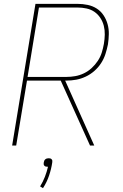

<svg xmlns="http://www.w3.org/2000/svg" viewBox="-20 -755 640 996"><path d="M43 0 164 -735H382Q409 -735 435 -729.5Q461 -724 482 -710.5Q503 -697 517 -676Q531 -655 538 -630Q545 -605 544.5 -578.5Q544 -552 540 -525Q535 -500 527 -475Q519 -450 504.5 -427.5Q490 -405 469.5 -387Q449 -369 424.5 -357.5Q400 -346 375 -341.5Q350 -337 325 -337H318L469 0H447L295 -337H120L64 0ZM123 -356H325Q347 -356 370 -360Q393 -364 415 -374.5Q437 -385 455.5 -402Q474 -419 487.5 -439.5Q501 -460 508 -482.5Q515 -505 519 -528Q523 -552 523.5 -575.5Q524 -599 518.5 -621Q513 -643 500.5 -662Q488 -681 470 -693.5Q452 -706 429 -711Q406 -716 382 -716H182ZM203 221 188 212Q203 188 213 162Q223 136 229 110H226Q222 110 217.5 109Q213 108 210 104.5Q207 101 206.5 96.5Q206 92 207 88Q208 83 209.5 79Q211 75 215 71.5Q219 68 224 67Q229 66 233 66Q237 66 241 67Q245 68 248 71.5Q251 75 251.5 79Q252 83 251 88Q246 122 234.5 156Q223 190 203 221Z"/></svg>

Font: Iosevka Thin Extended Oblique
Style: Regular
Weight: 100
Width: 7
Italic angle: -9°
Monospace: yes
Designer: Belleve Invis
Foundry: Belleve Invis
Version: Version 32.5.0; ttfautohint (v1.8.4)